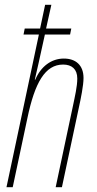

<svg xmlns="http://www.w3.org/2000/svg" viewBox="-20 -780 403 800"><path d="M7 0H33L94 -287C125 -436 168 -511 243 -511C279 -511 302 -492 302 -453C302 -419 292 -378 284 -339L212 0H238L308 -329C317 -370 328 -424 328 -455C328 -509 295 -536 246 -536C194 -536 150 -503 127 -448H125C133 -481 145 -536 167 -636H272L277 -661H172L194 -760H168L147 -661H83L78 -636H142Z"/></svg>

Font: Noto Sans ExtraCondensed Thin
Style: Italic
Weight: 100
Width: 2
Italic angle: -12°
Designer: Monotype Design Team
Foundry: Monotype Imaging Inc.
Version: Version 2.013